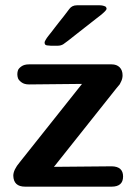

<svg xmlns="http://www.w3.org/2000/svg" viewBox="-20 -699 516 719"><path d="M29.8 -41Q29.8 -63 54.2 -91.8L287.1 -384.8L88.9 -382.8Q70.8 -382.8 60.3 -390.9Q49.8 -398.9 47.4 -406Q44.9 -413.1 44.9 -421.1Q44.9 -429.2 47.4 -436Q49.8 -442.9 60.3 -450.4Q70.8 -458 88.9 -458H397.9Q417 -458 428 -447Q439 -436 439 -417Q439 -405.8 434.6 -396Q430.2 -386.2 428.5 -383.5Q426.8 -380.9 415 -367.2L182.1 -74.2L398.9 -76.2Q440.9 -75.2 440.9 -38.1Q440.9 0 397.9 0H74.2Q30.8 0 29.8 -41ZM147 -540Q147 -542 147.9 -543.9Q148.9 -545.9 150.9 -549.6Q152.8 -553.2 155.5 -557.1Q158.2 -561 163.1 -567.1Q168 -573.2 173.1 -579.6Q178.2 -585.9 185.5 -595.9Q192.9 -606 200.4 -615Q208 -624 219 -638.4Q230 -652.8 240 -666Q250 -679.2 268.1 -679.2H353Q366.2 -679.2 376 -673.8L378.9 -668.9V-665Q377.9 -659.2 356.9 -642.1Q347.2 -634.3 339.8 -628.9Q310.1 -606 270 -574.2Q226.1 -539.1 217 -533.4Q208 -527.8 195.8 -527.8H169.9Q168.9 -527.8 164.6 -528.3Q160.2 -528.8 158 -528.8Q155.8 -528.8 152.8 -529.8Q149.9 -530.8 148.4 -533.4Q147 -536.1 147 -540Z"/></svg>

Font: CMU Sans Serif
Style: Bold
Weight: 700
Version: Version 0.7.0